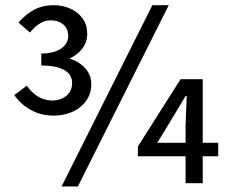

<svg xmlns="http://www.w3.org/2000/svg" viewBox="-20 -687 865 720"><path d="M176.3 -310.1Q207.5 -310.1 229 -327.9Q250.5 -345.7 250.5 -375.5Q250.5 -407.7 220.5 -424.6Q190.4 -441.4 134.8 -441.4V-486.3Q181.6 -486.3 208.7 -504.6Q235.8 -522.9 235.8 -552.2Q235.8 -579.1 217.5 -595Q199.2 -610.8 168.9 -610.8Q148.4 -610.8 128.7 -598.6Q108.9 -586.4 92.3 -564.9L49.3 -602.5Q77.6 -634.8 109.1 -651.1Q140.6 -667.5 180.7 -667.5Q214.8 -667.5 243.9 -654.5Q272.9 -641.6 290 -617.4Q307.1 -593.3 307.1 -561.5Q307.1 -529.3 289.3 -505.6Q271.5 -481.9 240.7 -467.3Q275.4 -457 298.8 -431.9Q322.3 -406.7 322.3 -371.1Q322.3 -335.9 303.2 -309.1Q284.2 -282.2 252 -267.8Q219.7 -253.4 181.2 -253.4Q134.8 -253.4 96.2 -274.4Q57.6 -295.4 33.7 -330.6L80.6 -365.7Q99.1 -338.9 123.3 -324.5Q147.5 -310.1 176.3 -310.1ZM551.3 -667.5H612.8L272 12.2H210.9ZM740.2 -101.1V0H675.8V-101.1H497.1V-137.7L657.2 -390.1H740.2V-151.4H798.3V-101.1ZM675.8 -216.3 680.2 -326.7H675.8L627.4 -246.1L569.8 -151.4H675.8Z"/></svg>

Font: Varta SemiBold
Style: Regular
Weight: 600
Designer: Joana Correia, Viktoriya Grabowska, Eben Sorkin
Foundry: Sorkin Type
Version: Version 1.003; ttfautohint (v1.3) -l 8 -r 24 -G 200 -x 12 -H